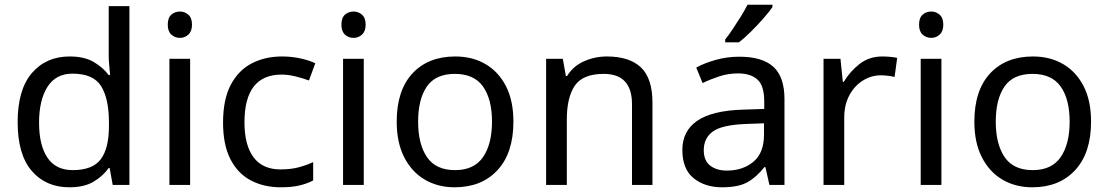

<svg xmlns="http://www.w3.org/2000/svg" viewBox="-20 -786 4711 816"><path d="M275 10Q175 10 115 -59.5Q55 -129 55 -267Q55 -405 115.5 -475.5Q176 -546 276 -546Q338 -546 377.5 -523Q417 -500 442 -467H448Q447 -480 444.5 -505.5Q442 -531 442 -546V-760H530V0H459L446 -72H442Q418 -38 378 -14Q338 10 275 10ZM289 -63Q374 -63 408.5 -109.5Q443 -156 443 -250V-266Q443 -366 410 -419.5Q377 -473 288 -473Q217 -473 181.5 -416.5Q146 -360 146 -265Q146 -169 181.5 -116Q217 -63 289 -63Z M745 -737Q765 -737 780.5 -723.5Q796 -710 796 -681Q796 -653 780.5 -639Q765 -625 745 -625Q723 -625 708 -639Q693 -653 693 -681Q693 -710 708 -723.5Q723 -737 745 -737ZM788 -536V0H700V-536Z M1173 10Q1102 10 1046.5 -19Q991 -48 959.5 -109Q928 -170 928 -265Q928 -364 961 -426Q994 -488 1050.5 -517Q1107 -546 1179 -546Q1220 -546 1258 -537.5Q1296 -529 1320 -517L1293 -444Q1269 -453 1237 -461Q1205 -469 1177 -469Q1019 -469 1019 -266Q1019 -169 1057.5 -117.5Q1096 -66 1172 -66Q1216 -66 1249.5 -75Q1283 -84 1311 -97V-19Q1284 -5 1251.5 2.5Q1219 10 1173 10Z M1483 -737Q1503 -737 1518.5 -723.5Q1534 -710 1534 -681Q1534 -653 1518.5 -639Q1503 -625 1483 -625Q1461 -625 1446 -639Q1431 -653 1431 -681Q1431 -710 1446 -723.5Q1461 -737 1483 -737ZM1526 -536V0H1438V-536Z M2162 -269Q2162 -136 2094.5 -63Q2027 10 1912 10Q1841 10 1785.5 -22.5Q1730 -55 1698 -117.5Q1666 -180 1666 -269Q1666 -402 1733 -474Q1800 -546 1915 -546Q1988 -546 2043.5 -513.5Q2099 -481 2130.5 -419.5Q2162 -358 2162 -269ZM1757 -269Q1757 -174 1794.5 -118.5Q1832 -63 1914 -63Q1995 -63 2033 -118.5Q2071 -174 2071 -269Q2071 -364 2033 -418Q1995 -472 1913 -472Q1831 -472 1794 -418Q1757 -364 1757 -269Z M2559 -546Q2655 -546 2704 -499.5Q2753 -453 2753 -349V0H2666V-343Q2666 -472 2546 -472Q2457 -472 2423 -422Q2389 -372 2389 -278V0H2301V-536H2372L2385 -463H2390Q2416 -505 2462 -525.5Q2508 -546 2559 -546Z M3122 -545Q3220 -545 3267 -502Q3314 -459 3314 -365V0H3250L3233 -76H3229Q3194 -32 3155.5 -11Q3117 10 3049 10Q2976 10 2928 -28.5Q2880 -67 2880 -149Q2880 -229 2943 -272.5Q3006 -316 3137 -320L3228 -323V-355Q3228 -422 3199 -448Q3170 -474 3117 -474Q3075 -474 3037 -461.5Q2999 -449 2966 -433L2939 -499Q2974 -518 3022 -531.5Q3070 -545 3122 -545ZM3148 -259Q3048 -255 3009.5 -227Q2971 -199 2971 -148Q2971 -103 2998.5 -82Q3026 -61 3069 -61Q3137 -61 3182 -98.5Q3227 -136 3227 -214V-262ZM3263 -756Q3251 -738 3226 -709.5Q3201 -681 3172.5 -652.5Q3144 -624 3120 -606H3062V-618Q3077 -637 3094.5 -663Q3112 -689 3129 -716.5Q3146 -744 3157 -766H3263Z M3730 -546Q3745 -546 3762.5 -544.5Q3780 -543 3793 -540L3782 -459Q3769 -462 3753.5 -464Q3738 -466 3724 -466Q3683 -466 3647 -443.5Q3611 -421 3589.5 -380.5Q3568 -340 3568 -286V0H3480V-536H3552L3562 -438H3566Q3592 -482 3633 -514Q3674 -546 3730 -546Z M3938 -737Q3958 -737 3973.5 -723.5Q3989 -710 3989 -681Q3989 -653 3973.5 -639Q3958 -625 3938 -625Q3916 -625 3901 -639Q3886 -653 3886 -681Q3886 -710 3901 -723.5Q3916 -737 3938 -737ZM3981 -536V0H3893V-536Z M4617 -269Q4617 -136 4549.5 -63Q4482 10 4367 10Q4296 10 4240.5 -22.5Q4185 -55 4153 -117.5Q4121 -180 4121 -269Q4121 -402 4188 -474Q4255 -546 4370 -546Q4443 -546 4498.5 -513.5Q4554 -481 4585.5 -419.5Q4617 -358 4617 -269ZM4212 -269Q4212 -174 4249.5 -118.5Q4287 -63 4369 -63Q4450 -63 4488 -118.5Q4526 -174 4526 -269Q4526 -364 4488 -418Q4450 -472 4368 -472Q4286 -472 4249 -418Q4212 -364 4212 -269Z"/></svg>

Font: Noto Sans Shavian
Style: Regular
Weight: 400
Designer: Monotype Design Team
Foundry: Monotype Imaging Inc.
Version: Version 2.001; ttfautohint (v1.8.4.7-5d5b)